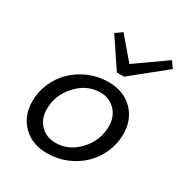

<svg xmlns="http://www.w3.org/2000/svg" viewBox="-177 -881 972 1027"><g transform="rotate(30 308.5 -368.0)"><path d="M52 -188Q52 -247 75.5 -300.5Q99 -354 140 -394Q181 -433 236.5 -456.5Q292 -480 356 -480Q448 -480 505 -423.5Q562 -367 562 -277Q562 -218 538.5 -164.5Q515 -111 475 -72Q434 -32 378 -8.5Q322 15 258 15Q166 15 109 -41.5Q52 -98 52 -188ZM140 -190Q140 -131 176.5 -93.5Q213 -56 270 -56Q352 -56 413 -122Q474 -188 474 -276Q474 -334 437.5 -372Q401 -410 345 -410Q263 -410 201.5 -343.5Q140 -277 140 -190ZM367 -546 249 -722 290 -751 402 -619 589 -751 617 -712 411 -546Z"/></g></svg>

Font: Intel One Mono
Style: Italic
Weight: 400
Italic angle: -16°
Monospace: yes
Designer: Fred Shallcrass
Foundry: Frere-Jones Type LLC
Version: Version 1.400;hotconv 1.1.0;makeotfexe 2.6.0;FJTRelease1.4